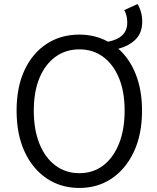

<svg xmlns="http://www.w3.org/2000/svg" viewBox="-20 -916 777 949"><path d="M372 -60Q440 -60 490 -98Q540 -136 568 -205.5Q596 -275 596 -369Q596 -463 568 -530.5Q540 -598 490 -635Q440 -672 372 -672Q305 -672 254 -635Q203 -598 175 -530.5Q147 -463 147 -369Q147 -275 175 -205.5Q203 -136 254 -98Q305 -60 372 -60ZM372 13Q281 13 211 -34Q141 -81 101.5 -166.5Q62 -252 62 -369Q62 -486 101.5 -570Q141 -654 211 -699.5Q281 -745 372 -745Q450 -745 514 -710Q609 -728 609 -804Q609 -820 605.5 -836.5Q602 -853 594 -866L660 -896Q671 -878 677 -855.5Q683 -833 683 -809Q683 -755 651.5 -722.5Q620 -690 565 -675Q620 -627 651 -549Q682 -471 682 -369Q682 -252 642 -166.5Q602 -81 532.5 -34Q463 13 372 13Z"/></svg>

Font: Source Han Sans SC Normal
Style: Regular
Weight: 350
Designer: Ryoko NISHIZUKA 西塚涼子 (kana, bopomofo & ideographs); Paul D. Hunt (Latin, Greek & Cyrillic); Sandoll Communications 산돌커뮤니
Foundry: Adobe
Version: Version 2.004;hotconv 1.0.118;makeotfexe 2.5.65603